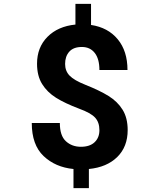

<svg xmlns="http://www.w3.org/2000/svg" viewBox="-20 -859 818 985"><path d="M143 -228H287Q287 -163 318 -134.5Q349 -106 395 -106Q441 -106 465.5 -129.5Q490 -153 490 -191Q490 -232 467.5 -256Q445 -280 387 -301Q313 -329 267.5 -357.5Q222 -386 196 -428Q170 -470 170 -532Q170 -616 223.5 -670Q277 -724 367 -733V-839H447V-731Q534 -718 584 -657.5Q634 -597 634 -500H490Q490 -557 466 -587.5Q442 -618 400 -618Q357 -618 335.5 -594Q314 -570 314 -531Q314 -495 337 -471Q360 -447 418 -424Q491 -395 537 -366.5Q583 -338 609 -296Q635 -254 635 -192Q635 -106 581.5 -53.5Q528 -1 436 8V106H357V8Q264 -1 203.5 -58.5Q143 -116 143 -228Z"/></svg>

Font: Freesentation 8 ExtraBold
Style: Regular
Weight: 800
Designer: glyphs from Roboto by Christian Robertson / Hangul glyphs from Noto Sans CJK(Source Han Sans) by Jang Soo-young and Kang
Foundry: PT&
Version: Version 2.001